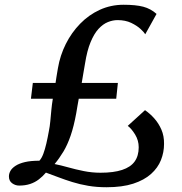

<svg xmlns="http://www.w3.org/2000/svg" viewBox="-20 -776 767 807"><path d="M427.5 11Q386.5 11 351 5Q315.5 -1 284.2 -10.8Q253 -20.5 225.5 -31Q198 -41.5 173 -50.5Q159.5 -34.5 143.2 -22Q127 -9.5 106.8 -2.8Q86.5 4 60.5 4Q44.5 4 31 -5.8Q17.5 -15.5 17.5 -34.5Q17.5 -46.5 24 -58Q30.5 -69.5 45.5 -79.2Q60.5 -89 85 -94.8Q109.5 -100.5 145.5 -100.5Q155 -110.5 162 -129.2Q169 -148 174.8 -172.8Q180.5 -197.5 185.5 -225.5Q189.5 -245 191.5 -267.2Q193.5 -289.5 195.8 -313.2Q198 -337 202 -361H110L118 -427.5H213.5Q215 -439 216.8 -449.5Q218.5 -460 220.2 -470.2Q222 -480.5 223.5 -489.5Q232.5 -543 256.5 -591Q280.5 -639 316.8 -676.2Q353 -713.5 399.5 -734.8Q446 -756 499.5 -756Q550.5 -756 582 -747.8Q613.5 -739.5 638 -717.5L590.5 -632Q586.5 -639.5 571.2 -653.8Q556 -668 531.5 -679.8Q507 -691.5 474 -691.5Q454 -691.5 433.5 -683.2Q413 -675 394.2 -654.8Q375.5 -634.5 360.8 -599Q346 -563.5 337.5 -509.5Q334.5 -493 331 -471.8Q327.5 -450.5 323.5 -427.5H475.5L468.5 -361H311Q308 -344 305.2 -328.5Q302.5 -313 300.5 -300.5Q290.5 -245.5 277 -206.2Q263.5 -167 246.5 -138.8Q229.5 -110.5 209.5 -86.5Q235 -81.5 266 -72.8Q297 -64 331.8 -57Q366.5 -50 402.5 -50Q457.5 -50 493.2 -61.8Q529 -73.5 546 -97.2Q563 -121 563 -157Q563 -186 547.8 -210.8Q532.5 -235.5 517 -247L589.5 -313Q610.5 -298.5 628.8 -278Q647 -257.5 658.5 -231Q670 -204.5 669.5 -171Q669.5 -136 656.5 -103.2Q643.5 -70.5 614.8 -44.8Q586 -19 540 -4Q494 11 427.5 11Z"/></svg>

Font: Merriweather Medium
Style: Italic
Weight: 500
Italic angle: -7.8°
Version: Version 2.101